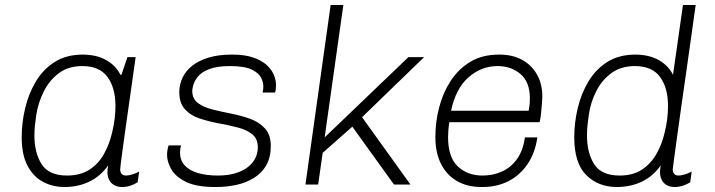

<svg xmlns="http://www.w3.org/2000/svg" viewBox="-20 -740 2868 770"><path d="M239 10Q191 10 152 -11Q113 -32 90 -76Q67 -120 67 -190Q67 -248 81 -306.5Q95 -365 124 -413.5Q153 -462 199.5 -491.5Q246 -521 312 -521Q366 -521 405 -499.5Q444 -478 463 -440H467L491 -511H524Q512 -425 502 -355.5Q492 -286 484.5 -232.5Q477 -179 472 -142Q467 -105 464.5 -85Q462 -65 462 -61Q462 -48 468.5 -42Q475 -36 485 -36Q496 -36 510.5 -40.5Q525 -45 538 -52L532 -9Q518 0 502 5Q486 10 469 10Q449 10 434 0Q419 -10 413.5 -29.5Q408 -49 414 -77Q383 -33 338 -11.5Q293 10 239 10ZM249 -36Q302 -36 338.5 -59.5Q375 -83 397 -122.5Q419 -162 430 -210Q437 -239 440 -265Q443 -291 443 -315Q443 -388 411 -431.5Q379 -475 310 -475Q254 -475 216 -446.5Q178 -418 155.5 -373Q133 -328 125 -277Q122 -256 120 -236Q118 -216 118 -197Q118 -127 147 -81.5Q176 -36 249 -36Z M843 10Q767 10 725 -11Q683 -32 666.5 -62Q650 -92 650 -118Q650 -128 651.5 -137.5Q653 -147 656 -157H706Q704 -150 703 -142.5Q702 -135 702 -128Q702 -98 720 -77.5Q738 -57 772.5 -46.5Q807 -36 854 -36Q892 -36 921.5 -44.5Q951 -53 971.5 -68Q992 -83 1003 -104Q1014 -125 1014 -149Q1014 -184 991 -202Q968 -220 932.5 -229Q897 -238 856.5 -245.5Q816 -253 780 -265Q744 -277 721.5 -302Q699 -327 699 -371Q699 -401 712 -428.5Q725 -456 751 -476.5Q777 -497 816.5 -509Q856 -521 908 -521H913Q960 -521 993.5 -510Q1027 -499 1047.5 -481Q1068 -463 1077.5 -441.5Q1087 -420 1087 -399Q1087 -391 1086 -382.5Q1085 -374 1083 -369H1033Q1034 -373 1035 -379Q1036 -385 1036 -395Q1036 -410 1027 -428.5Q1018 -447 989.5 -461Q961 -475 903 -475Q849 -475 818 -462.5Q787 -450 773 -432Q759 -414 755 -398Q751 -382 751 -376Q751 -344 773.5 -327Q796 -310 832 -301Q868 -292 908.5 -284Q949 -276 984.5 -263Q1020 -250 1043 -224.5Q1066 -199 1066 -155Q1066 -109 1048 -77.5Q1030 -46 998.5 -26.5Q967 -7 928 1.5Q889 10 847 10Z M1205 0 1306 -720H1357L1282 -189L1618 -511H1681L1432 -270L1626 0H1560L1393 -232L1274 -127L1256 0Z M1910 10Q1855 10 1813.5 -13.5Q1772 -37 1749 -82Q1726 -127 1726 -191Q1726 -250 1741 -308.5Q1756 -367 1787 -415Q1818 -463 1866 -492Q1914 -521 1980 -521H1985Q2034 -521 2072 -501Q2110 -481 2132.5 -443Q2155 -405 2155 -351Q2155 -345 2153.5 -326.5Q2152 -308 2150 -286.5Q2148 -265 2144 -250H1782Q1779 -231 1778 -216.5Q1777 -202 1777 -190Q1777 -109 1816 -72.5Q1855 -36 1915 -36Q1958 -36 1994 -52.5Q2030 -69 2054 -103Q2078 -137 2085 -189H2135Q2126 -126 2095.5 -81.5Q2065 -37 2019 -13.5Q1973 10 1915 10ZM1789 -296H2100Q2104 -318 2104.5 -328.5Q2105 -339 2105 -346Q2105 -411 2067.5 -443Q2030 -475 1975 -475Q1911 -475 1859.5 -430.5Q1808 -386 1789 -296Z M2453 10Q2380 10 2331.5 -37.5Q2283 -85 2283 -190Q2283 -248 2297 -306.5Q2311 -365 2340 -413.5Q2369 -462 2415.5 -491.5Q2462 -521 2528 -521Q2582 -521 2621 -499.5Q2660 -478 2679 -440L2719 -720H2770Q2770 -720 2765 -685Q2760 -650 2752 -592Q2744 -534 2734 -464.5Q2724 -395 2714 -325Q2704 -255 2696 -196Q2688 -137 2683 -100.5Q2678 -64 2678 -61Q2678 -48 2684.5 -42Q2691 -36 2701 -36Q2712 -36 2726.5 -40.5Q2741 -45 2754 -52L2748 -9Q2734 0 2718 5Q2702 10 2685 10Q2665 10 2650 0Q2635 -10 2629.5 -29.5Q2624 -49 2630 -77Q2599 -33 2554 -11.5Q2509 10 2453 10ZM2465 -36Q2518 -36 2554 -59.5Q2590 -83 2612.5 -122.5Q2635 -162 2646 -210Q2653 -239 2656 -265Q2659 -291 2659 -315Q2659 -388 2627 -431.5Q2595 -475 2526 -475Q2470 -475 2431.5 -446.5Q2393 -418 2370.5 -373Q2348 -328 2341 -277Q2338 -256 2336 -236Q2334 -216 2334 -197Q2334 -127 2363 -81.5Q2392 -36 2465 -36Z"/></svg>

Font: Chivo Medium Thin
Style: Italic
Weight: 250
Italic angle: -8.05°
Version: Version 2.002